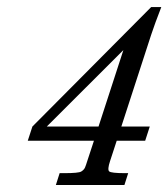

<svg xmlns="http://www.w3.org/2000/svg" viewBox="-20 -527 479 547"><path d="M260.7 -166.5 331.5 -384.3 113.3 -166.5ZM439.5 -506.8Q420.9 -459 410.6 -427.7L325.7 -166.5H406.7L393.6 -126H312.5L293.5 -67.9Q285.6 -43.9 291 -38.8Q296.4 -33.7 335.9 -33.7H345.2L334.5 0H139.2L149.9 -33.7H164.1Q203.6 -33.7 211.4 -38.3Q219.2 -43 222.2 -49.8Q225.1 -56.6 228.5 -67.9L247.6 -126H59.1L72.3 -166.5L410.6 -506.8Z"/></svg>

Font: RIT Rachana
Style: Italic
Weight: 400
Designer: Hussain KH
Version: 1.5.2